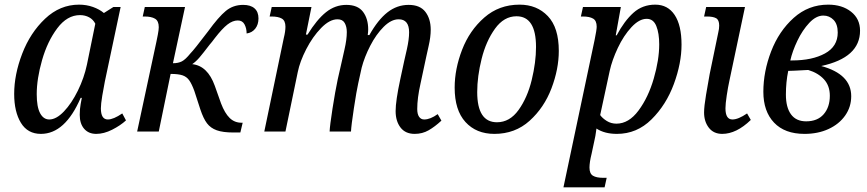

<svg xmlns="http://www.w3.org/2000/svg" viewBox="-20 -566 3730 826"><path d="M41 -162Q41 -245 75.5 -335Q110 -425 174 -485.5Q238 -546 320 -546Q352 -546 380 -536Q408 -526 427 -510L468 -536H499L431 -215Q426 -191 420 -154.5Q414 -118 414 -100Q414 -52 444 -52Q468 -52 506 -78L522 -48Q498 -26 462.5 -8Q427 10 394 10Q361 10 342 -12Q323 -34 323 -72Q323 -97 327 -118.5Q331 -140 332 -145H327Q260 10 156 10Q99 10 70 -37.5Q41 -85 41 -162ZM354 -288 390 -464Q381 -482 363.5 -491.5Q346 -501 324 -501Q269 -501 226.5 -444.5Q184 -388 161 -307.5Q138 -227 138 -161Q138 -106 152.5 -79Q167 -52 192 -52Q222 -52 255 -86.5Q288 -121 315 -176Q342 -231 354 -288Z M842 -95 816 -175Q805 -205 794 -220.5Q783 -236 765 -242Q747 -248 714 -248L663 0H570L653 -387Q655 -396 659 -417Q663 -438 663 -449Q663 -476 647 -485.5Q631 -495 602 -495H594L603 -536H776L724 -294Q747 -294 762.5 -302Q778 -310 799 -336Q815 -352 875 -431Q920 -493 951.5 -519Q983 -545 1026 -545Q1058 -545 1075 -530Q1092 -515 1092 -487Q1092 -460 1078 -442.5Q1064 -425 1041 -422Q1041 -444 1032 -461Q1023 -478 1003 -478Q981 -478 958.5 -460.5Q936 -443 905 -403Q898 -393 892 -386Q886 -379 882 -374Q853 -336 838 -318.5Q823 -301 807 -290Q873 -283 904 -197L931 -121Q947 -79 968 -58.5Q989 -38 1019 -38H1024L1014 4H984Q939 4 912.5 -5.5Q886 -15 870.5 -35.5Q855 -56 842 -95Z M1682 -88Q1682 -132 1702 -225L1719 -304Q1721 -312 1730.5 -354.5Q1740 -397 1740 -427Q1740 -483 1695 -483Q1663 -483 1630.5 -450.5Q1598 -418 1573 -369.5Q1548 -321 1536 -275L1521 -207Q1514 -176 1502.5 -100.5Q1491 -25 1490 0H1398Q1399 -25 1410.5 -99Q1422 -173 1433 -225L1451 -304Q1452 -310 1462 -353Q1472 -396 1472 -428Q1472 -451 1463 -467Q1454 -483 1432 -483Q1398 -483 1361.5 -445.5Q1325 -408 1297.5 -354.5Q1270 -301 1261 -256L1208 0H1117L1201 -403Q1208 -431 1208 -451Q1208 -477 1192.5 -486Q1177 -495 1148 -495H1140L1149 -536H1320L1296 -417H1303Q1343 -482 1382.5 -513.5Q1422 -545 1470 -545Q1519 -545 1541.5 -515.5Q1564 -486 1564 -439Q1564 -431 1562 -415H1569Q1606 -481 1647 -513Q1688 -545 1738 -545Q1787 -545 1810 -515Q1833 -485 1833 -438Q1833 -407 1824 -368Q1815 -329 1814 -323L1789 -206Q1775 -144 1775 -97Q1775 -75 1783 -63.5Q1791 -52 1805 -52Q1831 -52 1863 -75L1879 -47Q1851 -21 1824 -5.5Q1797 10 1764 10Q1724 10 1703 -17.5Q1682 -45 1682 -88Z M1936 -189Q1936 -269 1968 -352Q2000 -435 2063.5 -490.5Q2127 -546 2215 -546Q2290 -546 2337 -496.5Q2384 -447 2384 -347Q2384 -269 2352.5 -186Q2321 -103 2258.5 -46.5Q2196 10 2107 10Q2029 10 1982.5 -41Q1936 -92 1936 -189ZM2286 -364Q2286 -496 2202 -496Q2148 -496 2109.5 -442.5Q2071 -389 2052 -313Q2033 -237 2033 -170Q2033 -40 2118 -40Q2173 -40 2211 -93Q2249 -146 2267.5 -222Q2286 -298 2286 -364Z M2538 -394Q2547 -438 2547 -451Q2547 -477 2531.5 -486Q2516 -495 2488 -495H2479L2488 -536H2651L2629 -414H2633Q2666 -476 2705 -511Q2744 -546 2799 -546Q2853 -546 2882.5 -501.5Q2912 -457 2912 -374Q2912 -294 2879 -204.5Q2846 -115 2783 -52.5Q2720 10 2634 10Q2581 10 2546 -13Q2545 -9 2543.5 4.5Q2542 18 2538 35L2525 96Q2516 132 2516 155Q2516 181 2531 190Q2546 199 2575 199H2590L2581 240H2404ZM2816 -375Q2816 -423 2803.5 -454Q2791 -485 2762 -485Q2730 -485 2696.5 -449Q2663 -413 2638 -360Q2613 -307 2603 -261L2562 -71Q2572 -57 2590.5 -45.5Q2609 -34 2632 -34Q2685 -34 2727 -90.5Q2769 -147 2792.5 -228Q2816 -309 2816 -375Z M3009 -82Q3009 -108 3017.5 -158.5Q3026 -209 3033 -247L3070 -426Q3074 -442 3074 -456Q3074 -480 3061 -487.5Q3048 -495 3021 -495H3009L3018 -536H3185L3118 -219Q3112 -192 3106.5 -155.5Q3101 -119 3101 -100Q3101 -52 3131 -52Q3156 -52 3194 -78L3210 -50Q3148 10 3087 10Q3050 10 3029.5 -16.5Q3009 -43 3009 -82Z M3264 -171Q3264 -258 3297.5 -345Q3331 -432 3394.5 -489Q3458 -546 3543 -546Q3603 -546 3641.5 -515.5Q3680 -485 3680 -434Q3680 -318 3513 -282Q3642 -247 3642 -152Q3642 -106 3616 -69Q3590 -32 3544.5 -11Q3499 10 3441 10Q3356 10 3310 -38.5Q3264 -87 3264 -171ZM3388 -306Q3474 -306 3529 -336Q3584 -366 3584 -426Q3584 -462 3566 -480.5Q3548 -499 3522 -499Q3491 -499 3461.5 -467.5Q3432 -436 3410.5 -391Q3389 -346 3380 -306ZM3550 -154Q3550 -197 3525 -224.5Q3500 -252 3457 -265Q3385 -261 3371 -261Q3361 -213 3361 -159Q3361 -104 3383 -74Q3405 -44 3448 -44Q3497 -44 3523.5 -74.5Q3550 -105 3550 -154Z"/></svg>

Font: Noto Serif Narrow
Style: Italic
Weight: 400
Width: 4
Italic angle: -12°
Designer: Monotype Design Team
Foundry: Monotype Imaging Inc.
Version: Version 1.001